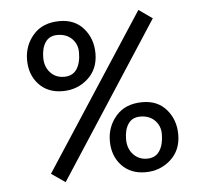

<svg xmlns="http://www.w3.org/2000/svg" viewBox="-47 -645 767 718"><g transform="rotate(-5 336.0 -286.0)"><path d="M324 -447Q324 -388 284.5 -352.5Q245 -317 190 -317Q134 -317 100.5 -353Q67 -389 67 -445Q67 -499 102 -539Q137 -579 201 -579Q258 -579 291 -540.5Q324 -502 324 -447ZM263 -456Q263 -487 242.5 -507.5Q222 -528 188 -528Q158 -528 143 -506Q128 -484 128 -448Q128 -414 148 -392Q168 -370 200 -370Q232 -370 247.5 -393.5Q263 -417 263 -456ZM171 23 119 -13 498 -595 549 -559ZM606 -118Q606 -59 566.5 -23.5Q527 12 472 12Q416 12 382.5 -24Q349 -60 349 -116Q349 -170 384 -210Q419 -250 483 -250Q540 -250 573 -211.5Q606 -173 606 -118ZM545 -125Q545 -156 524.5 -176.5Q504 -197 470 -197Q440 -197 425 -175Q410 -153 410 -117Q410 -82 430.5 -60Q451 -38 482 -38Q514 -38 529.5 -62Q545 -86 545 -125Z"/></g></svg>

Font: Enriqueta
Style: Regular
Weight: 400
Designer: Viviana Monsalve, Gustavo Ibarra
Foundry: Viviana Monsalve, Gustavo Ibarra
Version: Version 1.002